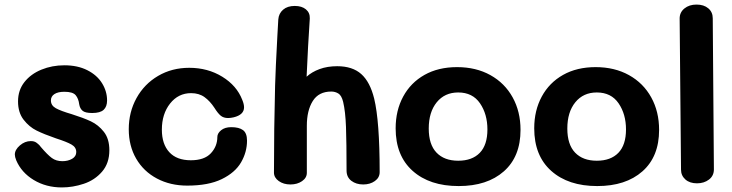

<svg xmlns="http://www.w3.org/2000/svg" viewBox="-20 -812 3207 841"><path d="M51 -110Q45 -125 45 -135Q45 -156 67 -175Q89 -194 115 -194Q130 -194 139 -187.5Q148 -181 153 -175.5Q158 -170 159 -168Q188 -134 207 -120Q226 -106 253 -106Q278 -106 296 -116.5Q314 -127 314 -146Q314 -167 293 -179Q272 -191 225 -206Q173 -224 140.5 -240Q108 -256 83.5 -287.5Q59 -319 59 -368Q59 -417 87 -452.5Q115 -488 161.5 -507Q208 -526 262 -526Q320 -526 362.5 -504.5Q405 -483 427 -447.5Q449 -412 449 -372Q449 -345 434 -331Q419 -317 384 -317Q353 -317 341.5 -327Q330 -337 327 -355Q324 -380 311.5 -395Q299 -410 262 -410Q234 -410 218.5 -400Q203 -390 203 -372Q203 -350 224.5 -338Q246 -326 294 -312Q345 -296 378 -280.5Q411 -265 435 -234.5Q459 -204 459 -154Q459 -97 427 -60Q395 -23 347 -7Q299 9 251 9Q182 9 128 -23.5Q74 -56 51 -110Z M544 -246Q544 -321 578 -382.5Q612 -444 672.5 -479.5Q733 -515 809 -515Q890 -515 953.5 -476Q1017 -437 1041 -375Q1049 -356 1049 -342Q1049 -309 1003 -298Q990 -295 979 -295Q959 -295 946.5 -305.5Q934 -316 919 -340Q900 -369 876 -386.5Q852 -404 817 -404Q761 -404 725 -358.5Q689 -313 689 -244Q689 -181 721.5 -145.5Q754 -110 816 -110Q875 -110 903.5 -140.5Q932 -171 932 -212Q932 -228 948.5 -241.5Q965 -255 993 -255Q1027 -255 1044.5 -242Q1062 -229 1062 -196Q1062 -146 1036 -101Q1010 -56 951.5 -27.5Q893 1 800 1Q726 1 667.5 -30Q609 -61 576.5 -117Q544 -173 544 -246Z M1643 -58Q1643 -34 1622 -19Q1601 -4 1571 -4Q1540 -4 1519 -20Q1498 -36 1498 -65Q1498 -188 1495.5 -256Q1493 -324 1483 -366Q1476 -394 1462 -402.5Q1448 -411 1431 -411Q1376 -411 1350 -369.5Q1324 -328 1324 -261V-55Q1324 -33 1303 -18.5Q1282 -4 1252 -4Q1222 -4 1201 -19Q1180 -34 1180 -56Q1180 -248 1185 -438Q1187 -509 1195 -656L1199 -727Q1201 -753 1220 -769.5Q1239 -786 1271 -786Q1302 -786 1320 -771Q1338 -756 1337 -731Q1329 -613 1323 -476Q1346 -497 1380 -509.5Q1414 -522 1457 -522Q1524 -522 1562.5 -487.5Q1601 -453 1619 -380Q1643 -281 1643 -58Z M1713 -250Q1713 -328 1746 -389Q1779 -450 1839.5 -484Q1900 -518 1982 -518Q2065 -518 2128 -483Q2191 -448 2225.5 -385.5Q2260 -323 2260 -243Q2260 -126 2187 -61.5Q2114 3 1989 3Q1862 3 1787.5 -63.5Q1713 -130 1713 -250ZM2115 -245Q2115 -312 2082.5 -359.5Q2050 -407 1987 -407Q1928 -407 1893 -364Q1858 -321 1858 -249Q1858 -179 1892 -143.5Q1926 -108 1987 -108Q2048 -108 2081.5 -142.5Q2115 -177 2115 -245Z M2320 -250Q2320 -328 2353 -389Q2386 -450 2446.5 -484Q2507 -518 2589 -518Q2672 -518 2735 -483Q2798 -448 2832.5 -385.5Q2867 -323 2867 -243Q2867 -126 2794 -61.5Q2721 3 2596 3Q2469 3 2394.5 -63.5Q2320 -130 2320 -250ZM2722 -245Q2722 -312 2689.5 -359.5Q2657 -407 2594 -407Q2535 -407 2500 -364Q2465 -321 2465 -249Q2465 -179 2499 -143.5Q2533 -108 2594 -108Q2655 -108 2688.5 -142.5Q2722 -177 2722 -245Z M2963 -69 2957 -731Q2957 -758 2978 -775Q2999 -792 3031 -792Q3063 -792 3082.5 -775.5Q3102 -759 3102 -732L3107 -70Q3107 -42 3085.5 -25.5Q3064 -9 3033 -9Q3001 -9 2982 -26Q2963 -43 2963 -69Z"/></svg>

Font: Mali
Style: Bold
Weight: 700
Designer: Kitiyaporn Chalermlarp | Katatrad Aksorn Co.,Ltd.
Foundry: Cadson Demak Co.,Ltd.
Version: Version 1.000; ttfautohint (v1.6)